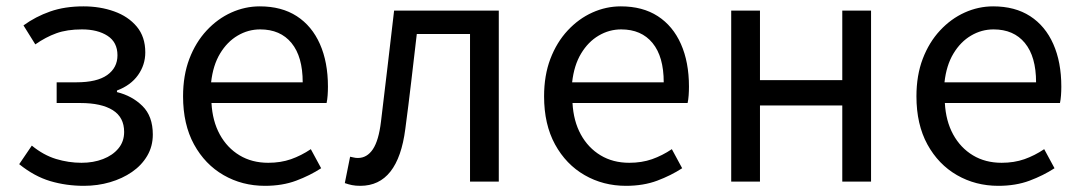

<svg xmlns="http://www.w3.org/2000/svg" viewBox="-20 -577 3434 610"><path d="M246.5 13.4Q190.3 13.4 139.7 -1.6Q89 -16.7 41 -55.4L81.1 -114.4Q118.1 -84.1 158.1 -71.9Q198.1 -59.8 238.9 -59.8Q276.8 -59.8 307.4 -71.7Q338.1 -83.5 356.2 -105.4Q374.4 -127.2 374.4 -157.8Q374.4 -204.3 338.3 -227Q302.1 -249.7 235.5 -249.7H160V-315.5H222.8Q288.1 -315.5 320.6 -338.6Q353.2 -361.8 353.2 -401.4Q353.2 -442.7 321.7 -463.2Q290.2 -483.6 240.4 -483.6Q192.9 -483.6 159 -471.3Q125.2 -459.1 92.2 -436L54.6 -496.3Q93.1 -524.3 139.4 -540.5Q185.7 -556.8 245.1 -556.8Q298 -556.8 342.7 -540.8Q387.5 -524.8 414.5 -492.5Q441.6 -460.1 441.6 -410.5Q441.6 -371 418.5 -338.4Q395.4 -305.9 351.6 -289.4V-284.4Q399.8 -272.6 432.6 -240.2Q465.5 -207.8 465.5 -149.6Q465.5 -112.1 447.7 -81.9Q430 -51.8 399.4 -30.7Q368.8 -9.6 329.5 1.9Q290.2 13.4 246.5 13.4Z M821.7 13.4Q749.5 13.4 690.4 -20.6Q631.3 -54.6 596.4 -118.2Q561.6 -181.9 561.6 -271Q561.6 -337.5 581.6 -390.1Q601.7 -442.7 636.5 -480.1Q671.4 -517.6 715 -537.2Q758.6 -556.8 805.4 -556.8Q874.6 -556.8 922.8 -525.7Q971 -494.5 996.4 -437.1Q1021.9 -379.7 1021.9 -301.7Q1021.9 -287.4 1020.9 -274.1Q1020 -260.7 1017.6 -249.7H651.9Q655 -192.4 678.3 -149.8Q701.7 -107.2 741.1 -83.5Q780.4 -59.8 832.3 -59.8Q871.8 -59.8 904.5 -71.2Q937.1 -82.7 967.5 -103.1L1000.3 -42.5Q964.8 -19.4 921 -3Q877.2 13.4 821.7 13.4ZM650.7 -315.5H941.7Q941.7 -397.1 906.2 -440.3Q870.8 -483.6 806.5 -483.6Q768.5 -483.6 735.1 -463.9Q701.7 -444.3 679.2 -406.9Q656.7 -369.6 650.7 -315.5Z M1124.8 13.4Q1109.6 13.4 1098.3 11.1Q1087 8.8 1075.5 4.7L1092.3 -79.1Q1098.1 -78.1 1103.9 -76.6Q1109.6 -75.1 1117 -75.1Q1146.1 -75.1 1164.7 -102.9Q1183.2 -130.6 1190.4 -190.5Q1201.4 -279 1211.5 -367.2Q1221.5 -455.5 1232.1 -543.4H1564.7V0H1473.3V-469H1304.2Q1295.3 -393.4 1286.6 -318.5Q1277.9 -243.6 1267.7 -167.3Q1256.1 -77.2 1220.4 -31.9Q1184.7 13.4 1124.8 13.4Z M1968.7 13.4Q1896.5 13.4 1837.4 -20.6Q1778.3 -54.6 1743.4 -118.2Q1708.6 -181.9 1708.6 -271Q1708.6 -337.5 1728.6 -390.1Q1748.7 -442.7 1783.5 -480.1Q1818.4 -517.6 1862 -537.2Q1905.6 -556.8 1952.4 -556.8Q2021.6 -556.8 2069.8 -525.7Q2118 -494.5 2143.4 -437.1Q2168.9 -379.7 2168.9 -301.7Q2168.9 -287.4 2167.9 -274.1Q2167 -260.7 2164.6 -249.7H1798.9Q1802 -192.4 1825.3 -149.8Q1848.7 -107.2 1888.1 -83.5Q1927.4 -59.8 1979.3 -59.8Q2018.8 -59.8 2051.5 -71.2Q2084.1 -82.7 2114.5 -103.1L2147.3 -42.5Q2111.8 -19.4 2068 -3Q2024.2 13.4 1968.7 13.4ZM1797.7 -315.5H2088.7Q2088.7 -397.1 2053.2 -440.3Q2017.8 -483.6 1953.5 -483.6Q1915.5 -483.6 1882.1 -463.9Q1848.7 -444.3 1826.2 -406.9Q1803.7 -369.6 1797.7 -315.5Z M2303.1 0V-543.4H2394.5V-322.5H2656V-543.4H2747.4V0H2656V-241.9H2394.5V0Z M3151.7 13.4Q3079.5 13.4 3020.4 -20.6Q2961.3 -54.6 2926.4 -118.2Q2891.6 -181.9 2891.6 -271Q2891.6 -337.5 2911.6 -390.1Q2931.7 -442.7 2966.5 -480.1Q3001.4 -517.6 3045 -537.2Q3088.6 -556.8 3135.4 -556.8Q3204.6 -556.8 3252.8 -525.7Q3301 -494.5 3326.4 -437.1Q3351.9 -379.7 3351.9 -301.7Q3351.9 -287.4 3350.9 -274.1Q3350 -260.7 3347.6 -249.7H2981.9Q2985 -192.4 3008.3 -149.8Q3031.7 -107.2 3071.1 -83.5Q3110.4 -59.8 3162.3 -59.8Q3201.8 -59.8 3234.5 -71.2Q3267.1 -82.7 3297.5 -103.1L3330.3 -42.5Q3294.8 -19.4 3251 -3Q3207.2 13.4 3151.7 13.4ZM2980.7 -315.5H3271.7Q3271.7 -397.1 3236.2 -440.3Q3200.8 -483.6 3136.5 -483.6Q3098.5 -483.6 3065.1 -463.9Q3031.7 -444.3 3009.2 -406.9Q2986.7 -369.6 2980.7 -315.5Z"/></svg>

Font: Noto Sans HK Thin
Style: Regular
Weight: 100
Designer: Ryoko NISHIZUKA 西塚涼子 (kana, bopomofo & ideographs); Paul D. Hunt (Latin, Greek & Cyrillic); Sandoll Communications 산돌커뮤니
Foundry: Adobe
Version: Version 2.004-H2;hotconv 1.0.118;makeotfexe 2.5.65603